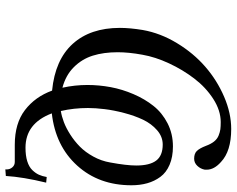

<svg xmlns="http://www.w3.org/2000/svg" viewBox="-103 -596 882 716"><g transform="rotate(90 338.0 -238.0)"><path d="M394 -23.9Q413.6 -26.9 435.5 -35.2Q457.5 -43.5 481.9 -59.1Q506.3 -74.7 526.9 -95Q547.4 -115.2 563.7 -144.8Q580.1 -174.3 585.9 -208Q597.2 -269 597.2 -305.2Q597.2 -355 578.9 -379.4Q560.5 -403.8 519 -403.8Q489.7 -403.8 465.6 -382.8Q441.4 -361.8 426.5 -330.6Q411.6 -299.3 401.4 -260.3Q391.1 -221.2 387 -187.3Q382.8 -153.3 382.8 -125Q382.8 -71.8 394 -23.9ZM530.8 107.9Q560.5 107.9 581.5 101.3Q602.5 94.7 614.3 82.5Q626 70.3 631.6 57.9Q637.2 45.4 640.1 28.8L661.1 30.8Q640.1 117.2 636.2 181.2L611.8 183.1V178.2Q611.8 166 604 157Q596.2 147.9 584 147.9H520Q439.9 147.9 390.4 109.9Q340.8 71.8 317.9 8.8Q203.1 -2.4 143.6 -68.1Q84 -133.8 84 -244.1Q84 -281.2 91.8 -329.1Q103.5 -395.5 140.9 -457Q178.2 -518.6 228.8 -562.5Q279.3 -606.4 340.8 -632.8Q402.3 -659.2 460.9 -659.2Q543.9 -659.2 584 -621.1Q612.8 -595.7 612.8 -567.9V-561Q609.9 -544.9 598.6 -533Q587.4 -521 571.8 -521Q552.7 -521 543 -531Q533.2 -541 523.9 -564.9Q517.1 -583.5 507.8 -595.2Q498.5 -606.9 485.8 -612.1Q473.1 -617.2 462.4 -618.7Q451.7 -620.1 435.1 -620.1Q392.1 -620.1 348.9 -592.3Q305.7 -564.5 272.7 -521.2Q239.7 -478 216.1 -427Q192.4 -376 184.1 -328.1Q174.8 -277.3 174.8 -235.8Q174.8 -183.6 187.5 -143.1Q200.2 -102.5 230.5 -72.3Q260.7 -42 307.1 -29.8Q296.9 -75.7 296.9 -123Q296.9 -166 304.9 -209.5Q313 -252.9 331.1 -294.9Q349.1 -336.9 375 -369.4Q400.9 -401.9 439.9 -421.9Q479 -441.9 525.9 -441.9Q565.4 -441.9 594.5 -429.4Q623.5 -417 639.6 -395Q655.8 -373 663.3 -346.2Q670.9 -319.3 670.9 -287.1Q670.9 -166 597.7 -85Q524.4 -3.9 402.8 9.8Q439.9 107.9 530.8 107.9Z"/></g></svg>

Font: Common Serif Medium
Style: Italic
Weight: 500
Italic angle: -12°
Designer: Philipp H. Poll, Khaled Hosny
Foundry: Stefan Peev, Context Ltd.
Version: Version 1.026